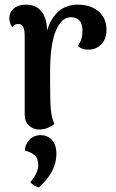

<svg xmlns="http://www.w3.org/2000/svg" viewBox="-20 -546 497 824"><path d="M437 -417Q437 -379 415 -356Q393 -333 360 -333Q329 -333 315 -349Q326 -367 330 -381.5Q334 -396 334 -415Q334 -472 284 -472Q244 -472 219.5 -413.5Q195 -355 195 -238V-200Q195 -111 198 -77.5Q201 -44 213 -14Q203 -5 187 2Q171 9 150 10Q123 10 104.5 -7Q86 -24 86 -53V-391Q86 -418 79.5 -430.5Q73 -443 59 -443Q40 -443 33 -429Q20 -448 20 -467Q20 -493 39 -509.5Q58 -526 92 -526Q133 -526 157 -498Q181 -470 182 -415Q217 -526 314 -526Q369 -526 403 -497Q437 -468 437 -417ZM110 236Q144 196 144 163Q144 132 128 119.5Q112 107 87 100Q87 74 106 54Q125 34 155 34Q183 34 202.5 54Q222 74 222 116Q222 191 147 258Q126 254 110 236Z"/></svg>

Font: Arima Madurai
Style: Bold
Weight: 700
Designer: Joana Correia and Natanael Gama
Foundry: NDISCOVER
Version: Version 1.019